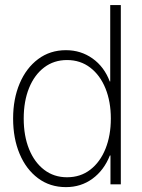

<svg xmlns="http://www.w3.org/2000/svg" viewBox="-20 -748 575 779"><path d="M247.6 11.2Q182.6 11.2 134.3 -24.9Q85.9 -61 59.6 -123.8Q33.2 -186.5 33.2 -267.1Q33.2 -346.7 59.8 -409.4Q86.4 -472.2 134.8 -508.3Q183.1 -544.4 247.6 -544.4Q308.1 -544.4 355.5 -510.7Q402.8 -477.1 425.3 -417.5H427.2V-727.5H470.2V0H428.2V-117.2H425.8Q401.9 -57.1 355.2 -22.9Q308.6 11.2 247.6 11.2ZM252 -28.8Q306.6 -28.8 346.4 -59.6Q386.2 -90.3 408 -144.3Q429.7 -198.2 429.7 -267.1Q429.7 -335.4 408 -389.2Q386.2 -442.9 346.2 -473.6Q306.2 -504.4 252 -504.4Q198.7 -504.4 159.2 -474.4Q119.6 -444.3 97.9 -390.9Q76.2 -337.4 76.2 -267.1Q76.2 -196.8 97.9 -143.1Q119.6 -89.4 159.2 -59.1Q198.7 -28.8 252 -28.8Z"/></svg>

Font: Inter Display Extra Light
Style: Regular
Weight: 200
Designer: Rasmus Andersson
Foundry: rsms
Version: Version 4.000;git-4fc901f